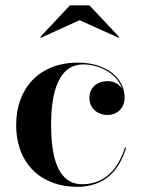

<svg xmlns="http://www.w3.org/2000/svg" viewBox="-20 -712 556 742"><path d="M287.5 -634 438.5 -566 440.5 -569 325.5 -691.5H250.5L135.5 -569L138 -566ZM467.5 -142H463C436.5 -58.5 384.5 0 298 0C198.5 0 177.5 -115.5 177.5 -230C177.5 -324 193.5 -463 301.5 -463C363.5 -463 432 -429 451.5 -369.5C439.5 -388.5 418 -398.5 395 -398.5C358 -398.5 325.5 -375.5 325.5 -334C325.5 -288 363.5 -267.5 395 -267.5C431.5 -267.5 461.5 -293 461.5 -335C461.5 -410 391 -470 281.5 -470C128 -470 42.5 -366.5 42.5 -230C42.5 -74 144.5 10 278 10C385 10 441.5 -53.5 467.5 -142Z"/></svg>

Font: Bodoni* 36pt Medium
Style: Regular
Weight: 500
Version: Version 2.3